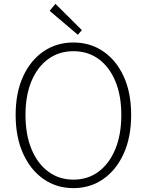

<svg xmlns="http://www.w3.org/2000/svg" viewBox="-20 -961 760 994"><path d="M360 13Q273 13 205.5 -34Q138 -81 99.5 -166Q61 -251 61 -366Q61 -481 99.5 -565Q138 -649 205.5 -695Q273 -741 360 -741Q447 -741 514.5 -695Q582 -649 620.5 -565Q659 -481 659 -366Q659 -251 620.5 -166Q582 -81 514.5 -34Q447 13 360 13ZM360 -31Q435 -31 490.5 -72.5Q546 -114 577 -189Q608 -264 608 -366Q608 -467 577 -541Q546 -615 490.5 -655.5Q435 -696 360 -696Q286 -696 230 -655.5Q174 -615 143 -541Q112 -467 112 -366Q112 -264 143 -189Q174 -114 230 -72.5Q286 -31 360 -31ZM383 -781 237 -905 267 -941 404 -805Z"/></svg>

Font: Noto Sans HK Thin ExtraLight
Style: Regular
Weight: 250
Version: Version 2.004-H2;hotconv 1.0.118;makeotfexe 2.5.65603